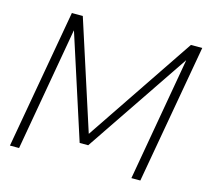

<svg xmlns="http://www.w3.org/2000/svg" viewBox="-101 -817 1008 933"><g transform="rotate(15 402.5 -350.0)"><path d="M25 0 149 -700H204L380 -155H381L748 -700H805L681 0H636L745 -621H744L392 -100H349L181 -620H180L71 0Z"/></g></svg>

Font: DM Sans 28pt ExtraLight
Style: Italic
Weight: 250
Italic angle: -10°
Version: Version 4.004;gftools[0.9.30]